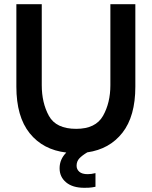

<svg xmlns="http://www.w3.org/2000/svg" viewBox="-20 -720 724 915"><path d="M179 -700V-314Q179 -230 213 -168Q247 -106 343 -106Q436 -106 471 -168Q506 -230 506 -314V-700H625V-307Q625 -166 563.5 -87.5Q502 -9 396 6Q371 21 358 35Q345 49 345 70Q345 87 358 98.5Q371 110 398 110Q415 110 435 105V170Q431 171 418.5 173Q406 175 382 175Q326 175 295 149Q264 123 264 82Q264 39 296 7Q185 -6 121.5 -85Q58 -164 58 -307V-700Z"/></svg>

Font: Lopes Sans SemiBold
Style: Regular
Weight: 600
Designer: Gabriel Lam, Diego Maldonado
Foundry: TypeRant, Foresti Design
Version: Version 4.000